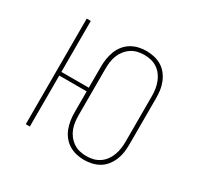

<svg xmlns="http://www.w3.org/2000/svg" viewBox="-121 -669 842 819"><g transform="rotate(30 300.0 -260.0)"><path d="M382 8Q362 8 343 3.5Q324 -1 307.5 -11Q291 -21 278.5 -36.5Q266 -52 259 -70.5Q252 -89 249 -108Q246 -127 246 -147V-251H111V0H91V-520H111V-269H246V-373Q246 -393 249 -412Q252 -431 259 -449.5Q266 -468 278.5 -483.5Q291 -499 307.5 -509Q324 -519 343 -523.5Q362 -528 382 -528Q401 -528 420.5 -523.5Q440 -519 456.5 -509Q473 -499 485 -483.5Q497 -468 504.5 -449.5Q512 -431 514.5 -412Q517 -393 517 -373V-147Q517 -127 514.5 -108Q512 -89 504.5 -70.5Q497 -52 485 -36.5Q473 -21 456.5 -11Q440 -1 420.5 3.5Q401 8 382 8ZM382 -11Q399 -11 415.5 -15Q432 -19 446 -28.5Q460 -38 470 -51.5Q480 -65 486 -81Q492 -97 494.5 -113.5Q497 -130 497 -147V-373Q497 -390 494.5 -406.5Q492 -423 486 -439Q480 -455 470 -468.5Q460 -482 446 -491.5Q432 -501 415.5 -505Q399 -509 382 -509Q365 -509 348.5 -505Q332 -501 318 -491.5Q304 -482 293.5 -468.5Q283 -455 277 -439Q271 -423 269 -406.5Q267 -390 267 -373V-147Q267 -130 269 -113.5Q271 -97 277 -81Q283 -65 293.5 -51.5Q304 -38 318 -28.5Q332 -19 348.5 -15Q365 -11 382 -11Z"/></g></svg>

Font: Iosevka SS04 Thin Extended
Style: Regular
Weight: 100
Width: 7
Monospace: yes
Designer: Belleve Invis
Foundry: Belleve Invis
Version: Version 19.0.0; ttfautohint (v1.8.4)